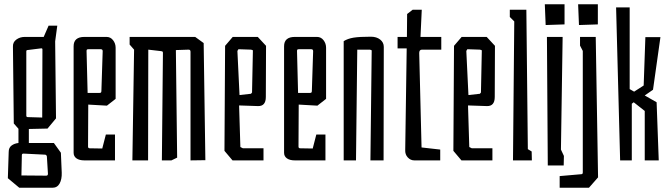

<svg xmlns="http://www.w3.org/2000/svg" viewBox="-20 -756 3155 905"><path d="M17 84 21 -40Q21 -60 34.5 -70Q48 -80 67 -82V-149L45 -174L41 -536Q40 -557 57 -569.5Q74 -582 97 -582H186L209 -635H250L240 -561L244 -198L204 -150L116 -148V-82H234L267 -36L271 58Q272 89 261 109Q250 129 227 129H71ZM180 -523Q180 -529 173 -528L109 -520Q107 -520 105.5 -518.5Q104 -517 104 -514V-211Q104 -204 111 -204L179 -202ZM206 63 201 -18Q201 -21 198.5 -24Q196 -27 192 -27L91 -32Q83 -32 83 -25L81 71L198 72Q206 72 206 63Z M327 -36V-538Q327 -582 378 -582H482Q501 -582 513 -566.5Q525 -551 525 -531V-290L484 -258L396 -263L395 -65Q395 -57 403 -57L462 -56L479 -122H522V0H378Q354 0 340.5 -9.5Q327 -19 327 -36ZM449 -318Q454 -318 456 -320Q458 -322 458 -329L464 -515Q464 -524 455 -524H397Q391 -524 389.5 -522Q388 -520 388 -515L393 -318Z M612 -522 591 -546V-582H900L940 -553L948 -1L878 0V-512Q878 -522 869 -522L809 -520L815 -13L788 0H743L748 -506Q748 -511 746.5 -512.5Q745 -514 739 -515L679 -522L678 0H604Z M1038 -45 1041 -540 1077 -582H1195L1234 -540L1233 -299Q1233 -255 1196 -256L1107 -259L1113 -63L1125 -57H1222V0H1076ZM1163 -314 1168 -320 1172 -516Q1172 -519 1170.5 -520Q1169 -521 1163 -522L1104 -524L1099 -516L1109 -308Z M1319 -36V-538Q1319 -582 1370 -582H1474Q1493 -582 1505 -566.5Q1517 -551 1517 -531V-290L1476 -258L1388 -263L1387 -65Q1387 -57 1395 -57L1454 -56L1471 -122H1514V0H1370Q1346 0 1332.5 -9.5Q1319 -19 1319 -36ZM1441 -318Q1446 -318 1448 -320Q1450 -322 1450 -329L1456 -515Q1456 -524 1447 -524H1389Q1383 -524 1381.5 -522Q1380 -520 1380 -515L1385 -318Z M1600 -562Q1619 -574 1646.5 -578.5Q1674 -583 1728 -583Q1755 -583 1772 -569.5Q1789 -556 1789 -535L1788 0H1726L1732 -516Q1732 -519 1730.5 -520Q1729 -521 1723 -522H1664L1658 0H1600Z M1890 -49 1897 -528H1854V-582H1898L1899 -690L1925 -710H1968L1962 -582H2060V-522H1969Q1956 -522 1956 -506L1967 -61L2055 -51V0H1933Q1915 0 1902 -14Q1889 -28 1890 -49Z M2117 -45 2120 -540 2156 -582H2274L2313 -540L2312 -299Q2312 -255 2275 -256L2186 -259L2192 -63L2204 -57H2301V0H2155ZM2242 -314 2247 -320 2251 -516Q2251 -519 2249.5 -520Q2248 -521 2242 -522L2183 -524L2178 -516L2188 -308Z M2404 -655 2383 -676V-710H2461L2468 -53L2486 -42L2487 0H2398Z M2558 -582H2632L2624 -51L2638 -21L2637 24H2562ZM2548 -736H2641V-641L2552 -638Z M2618 74 2721 65Q2727 65 2727 56V-516L2714 -541V-582H2788L2799 80L2756 129H2618ZM2705 -736H2798V-641L2709 -638Z M2884 -721H2948V-336L2969 -324L3014 -353L3022 -581H3093L3058 -333L3019 -306L3075 -274L3085 0H3019V-233L2967 -274L2958 -267V0H2903Z"/></svg>

Font: Bahianita
Style: Regular
Weight: 400
Designer: Pablo Cosgaya & Dani Raskovsky
Foundry: Pablo Cosgaya & Dani Raskovsky
Version: Version 1.008